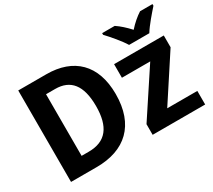

<svg xmlns="http://www.w3.org/2000/svg" viewBox="-141 -1032 1441 1298"><g transform="rotate(-30 579.5 -383.0)"><path d="M1159 -766H1062C1029 -745 994 -715 962 -679C929 -715 897 -744 864 -766H766V-753C801 -716 857 -651 884 -606H1042C1069 -651 1127 -717 1159 -753ZM640 -364C640 -593 512 -714 300 -714H81V0H281C504 0 640 -123 640 -364ZM484 -360C484 -199 421 -117 287 -117H231V-598H302C421 -598 484 -523 484 -360ZM1128 0V-106H893L1119 -452V-544H731V-438H952L718 -83V0Z"/></g></svg>

Font: Noto Sans Display
Style: Bold
Weight: 700
Designer: Monotype Design Team
Foundry: Monotype Imaging Inc.
Version: Version 1.900